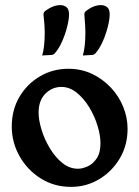

<svg xmlns="http://www.w3.org/2000/svg" viewBox="-20 -720 545 751"><path d="M247 -451Q298 -451 340 -431Q382 -411 413.5 -377.5Q445 -344 462 -302Q479 -260 479 -216Q479 -151 448 -99.5Q417 -48 367 -18.5Q317 11 258 11Q192 11 139.5 -22Q87 -55 56.5 -109Q26 -163 26 -225Q26 -290 56 -341Q86 -392 136.5 -421.5Q187 -451 247 -451ZM285 -60Q302 -60 322.5 -69Q343 -78 358 -100Q373 -122 373 -160Q373 -190 361.5 -228Q350 -266 329 -300.5Q308 -335 280 -357.5Q252 -380 220 -380Q184 -380 157.5 -353.5Q131 -327 131 -280Q131 -250 142.5 -212.5Q154 -175 175 -140Q196 -105 224 -82.5Q252 -60 285 -60ZM145 -503Q150 -519 152.5 -542.5Q155 -566 155 -594Q155 -605 154 -620.5Q153 -636 151.5 -648.5Q150 -661 150 -664Q150 -672 158 -678Q188 -700 216 -700Q230 -700 240 -692Q250 -684 250 -664Q250 -644 242.5 -614.5Q235 -585 222.5 -557Q210 -529 194 -511Q188 -505 180 -505ZM304 -503Q309 -519 311.5 -542.5Q314 -566 314 -594Q314 -605 313 -620.5Q312 -636 311 -648.5Q310 -661 310 -664Q310 -673 318 -678Q346 -700 375 -700Q389 -700 399 -692Q409 -684 409 -664Q409 -644 401.5 -614.5Q394 -585 381.5 -557Q369 -529 353 -511Q347 -505 340 -505Z"/></svg>

Font: Young Serif
Style: Regular
Weight: 400
Designer: Bastien Sozeau
Foundry: NBR — Bastien Sozeau
Version: Version 3.004; ttfautohint (v1.8.4.7-5d5b);gftools[0.9.33]